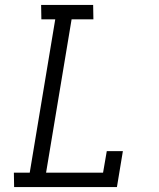

<svg xmlns="http://www.w3.org/2000/svg" viewBox="-20 -755 640 775"><path d="M37 0 36 -58H100L203 -677H147L146 -735H356L357 -677H269L166 -58H396L411 -145H476L452 0Z"/></svg>

Font: Iosevka Etoile Light
Style: Italic
Weight: 300
Italic angle: -9°
Designer: Belleve Invis
Foundry: Belleve Invis
Version: Version 22.1.2; ttfautohint (v1.8.4)